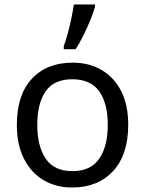

<svg xmlns="http://www.w3.org/2000/svg" viewBox="-20 -825 645 855"><path d="M551 -269Q551 -136 483.5 -63Q416 10 301 10Q230 10 174.5 -22.5Q119 -55 87 -117.5Q55 -180 55 -269Q55 -402 121.5 -474Q188 -546 304 -546Q376 -546 432 -513.5Q488 -481 519.5 -419.5Q551 -358 551 -269ZM146 -269Q146 -174 183.5 -118.5Q221 -63 303 -63Q384 -63 422 -118.5Q460 -174 460 -269Q460 -364 422 -418Q384 -472 302 -472Q220 -472 183 -418Q146 -364 146 -269ZM264 -606V-620Q273 -644 282 -677Q291 -710 298 -744Q305 -778 309 -805H403V-794Q397 -772 383.5 -738.5Q370 -705 352.5 -669.5Q335 -634 317 -606Z"/></svg>

Font: BC Sans
Style: Regular
Weight: 400
Designer: Monotype Design Team
Province of B.C.
Foundry: Monotype Imaging Inc.
Version: Version 2.000;GOOG;noto-source:20170915:90ef993387c0